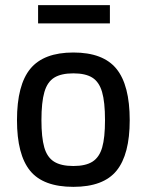

<svg xmlns="http://www.w3.org/2000/svg" viewBox="-20 -715 569 746"><path d="M46 0ZM46 -248Q46 -385 98 -448Q150 -511 265 -511Q381 -511 432.5 -447.5Q484 -384 484 -248Q484 -115 433 -52Q382 11 265 11Q148 11 97 -51.5Q46 -114 46 -248ZM388 -248Q388 -319 376.5 -358Q365 -397 338.5 -413.5Q312 -430 265 -430Q218 -430 191 -413.5Q164 -397 152.5 -357.5Q141 -318 141 -248Q141 -181 152 -142.5Q163 -104 190 -87Q217 -70 265 -70Q313 -70 339.5 -87Q366 -104 377 -142Q388 -180 388 -248ZM128 -695H407V-624H128Z"/></svg>

Font: sheba-seeBold
Style: Regular
Weight: 600
Designer: Mohamed Galeb, the designers
Foundry: Kief Type Foundry
Version: Version 2.010; ttfautohint (v1.5.33-1714) -l 8 -r 50 -G 200 